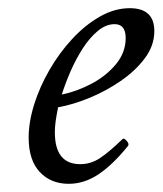

<svg xmlns="http://www.w3.org/2000/svg" viewBox="-20 -436 397 469"><path d="M148 13Q104 13 77 -16Q50 -45 50 -100Q50 -138 63.5 -181Q77 -224 101 -265.5Q125 -307 156.5 -341Q188 -375 224 -395.5Q260 -416 297 -416Q357 -416 357 -360Q357 -325 334 -294Q311 -263 274.5 -238Q238 -213 197.5 -196.5Q157 -180 122 -174Q118 -155 116 -140.5Q114 -126 114 -113Q114 -35 176 -35Q202 -35 224.5 -50Q247 -65 279 -96Q282 -100 289 -92.5Q296 -85 293 -80Q256 -34 221 -10.5Q186 13 148 13ZM131 -205Q169 -213 204.5 -232Q240 -251 263.5 -279.5Q287 -308 287 -343Q287 -377 260 -377Q239 -377 219 -360.5Q199 -344 182 -317.5Q165 -291 152 -261Q139 -231 131 -205Z"/></svg>

Font: Junicode
Style: Italic
Weight: 400
Italic angle: -11°
Designer: Peter S. Baker
Version: Version 2.100; ttfautohint (v1.8.4)